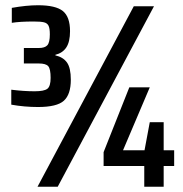

<svg xmlns="http://www.w3.org/2000/svg" viewBox="-20 -712 696 732"><path d="M23 -313V-370Q71 -364 112 -364Q148 -364 160.5 -373.5Q173 -383 173 -415Q173 -449 164 -459.5Q155 -470 128 -470H71V-529H128Q151 -529 160.5 -539.5Q170 -550 170 -581Q170 -604 165 -614Q160 -624 147.5 -627Q135 -630 108 -630Q56 -630 25 -625V-682Q81 -692 125 -692Q192 -692 219.5 -670Q247 -648 247 -593Q247 -553 233 -531.5Q219 -510 191 -503V-501Q221 -494 235.5 -473.5Q250 -453 250 -408Q250 -352 223.5 -328Q197 -304 125 -304Q73 -304 23 -313ZM123 0 490 -688H567L200 0ZM530 0V-79H375V-132L473 -379H551L449 -139H531L551 -246H604V-139H644V-79H604V0Z"/></svg>

Font: Saira Semi Condensed Medium
Style: Regular
Weight: 500
Width: 4
Designer: Hector Gatti with collaboration of the Omnibus-Type team
Foundry: Omnibus-Type
Version: Version 1.001; ttfautohint (v1.8)